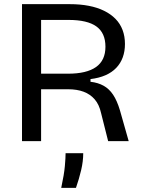

<svg xmlns="http://www.w3.org/2000/svg" viewBox="-20 -680 690 925"><path d="M86 0V-660H316Q366 -660 407.5 -652Q449 -644 481.5 -628Q514 -612 536.5 -589Q559 -566 570.5 -535.5Q582 -505 582 -468Q582 -433 571.5 -404Q561 -375 540 -353Q519 -331 488 -317.5Q457 -304 416 -299V-286Q452 -282 479 -267Q506 -252 525 -223.5Q544 -195 558 -148L600 0H501L467 -135Q458 -176 436.5 -201Q415 -226 383 -238Q351 -250 308 -250H178V0ZM178 -325H308Q397 -325 442.5 -357Q488 -389 488 -455Q488 -521 444.5 -552.5Q401 -584 310 -584H178ZM275 225Q289 160 292.5 120Q296 80 296 58H381Q381 97 371 139.5Q361 182 346 225Z"/></svg>

Font: Bricolage Grotesque
Style: Regular
Weight: 400
Designer: Mathieu Triay
Foundry: Atelier Triay
Version: Version 1.001;gftools[0.9.33.dev8+g029e19f]